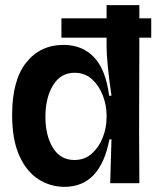

<svg xmlns="http://www.w3.org/2000/svg" viewBox="-20 -710 606 744"><path d="M230 14Q174 14 128 -16Q82 -46 54.5 -107.5Q27 -169 27 -265Q27 -399 81.5 -467.5Q136 -536 226 -536Q299 -536 344.5 -488Q390 -440 403 -339H412Q403 -400 398 -449Q393 -498 393 -538V-564H218V-639H393V-690H520V-639H566V-564H520L519 -207L520 0H407L412 -170H404Q369 14 230 14ZM268 -90Q308 -90 335.5 -114.5Q363 -139 378 -176.5Q393 -214 393 -256V-263Q393 -302 378.5 -340Q364 -378 336.5 -403Q309 -428 269 -428Q215 -428 185.5 -379.5Q156 -331 156 -257Q156 -185 185 -137.5Q214 -90 268 -90Z"/></svg>

Font: Bricolage Grotesque 96pt SemiBold
Style: Regular
Weight: 600
Designer: Mathieu Triay
Foundry: Atelier Triay
Version: Version 1.001; ttfautohint (v1.8.4.7-5d5b);gftools[0.9.33.de